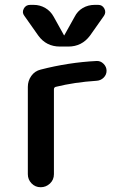

<svg xmlns="http://www.w3.org/2000/svg" viewBox="-20 -785 540 805"><path d="M140.6 -635.7 82 -718.8Q71.3 -732.4 79.6 -748.5Q87.9 -764.6 106.4 -764.6H121.1Q147.5 -764.6 169.9 -751.5Q192.4 -738.3 205.1 -714.8L248 -637.7Q248 -636.7 249 -636.7Q250 -636.7 250 -637.7L293 -714.8Q304.7 -738.3 327.1 -751.5Q349.6 -764.6 377 -764.6H391.6Q409.2 -764.6 417.5 -749Q425.8 -733.4 416 -718.8L357.4 -635.7Q323.2 -589.8 266.6 -589.8H231.4Q173.8 -589.8 140.6 -635.7ZM213.9 -420.9Q206.1 -418.9 206.1 -410.2V-54.7Q206.1 -31.2 189.5 -15.6Q172.9 0 150.4 0Q127.9 0 112.3 -16.1Q96.7 -32.2 96.7 -54.7V-420.9Q96.7 -446.3 111.3 -466.8Q126 -487.3 150.4 -493.2Q267.6 -523.4 384.8 -529.3Q401.4 -530.3 414.1 -517.6Q426.8 -504.9 426.8 -488.3Q426.8 -471.7 414.6 -459.5Q402.3 -447.3 384.8 -446.3Q293 -440.4 213.9 -420.9Z"/></svg>

Font: Rounded Mgen+ 1mn medium
Style: Regular
Weight: 500
Designer: [Source Han Sans]
Ryoko NISHIZUKA  (kana & ideographs); Paul D. Hunt (Latin, Greek & Cyrillic); Wenlong ZHANG  (bopomofo
Version: Version 1.059.20150602